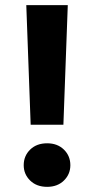

<svg xmlns="http://www.w3.org/2000/svg" viewBox="-20 -720 365 745"><path d="M99 -236 82 -700H243L226 -236ZM163 5Q122 5 97 -19.5Q72 -44 72 -79Q72 -115 97 -139.5Q122 -164 163 -164Q203 -164 228 -139.5Q253 -115 253 -79Q253 -44 228 -19.5Q203 5 163 5Z"/></svg>

Font: DM Sans 16pt Black
Style: Regular
Weight: 900
Version: Version 4.004;gftools[0.9.30]